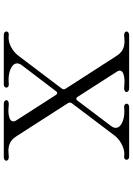

<svg xmlns="http://www.w3.org/2000/svg" viewBox="140 -860 719 1040"><g transform="rotate(90 500.0 -339.5)"><path d="M168 0Q160 0 155 -4Q150 -8 150 -14Q150 -20 155 -24Q160 -28 169 -27Q173 -26 182 -26Q209 -26 236 -40.5Q263 -55 282 -80L459 -314Q463 -319 463 -325Q463 -331 460 -335L286 -605Q269 -633 249.5 -643.5Q230 -654 202 -654Q195 -654 173 -652H169Q160 -652 155 -656Q150 -660 150 -666Q150 -671 155.5 -675Q161 -679 171 -679H457Q467 -679 472.5 -675Q478 -671 478 -665Q478 -659 471.5 -655Q465 -651 455 -652Q435 -654 423 -654Q396 -654 379 -647.5Q362 -641 362 -628Q362 -621 368 -612L504 -400Q508 -393 514 -393Q521 -393 525 -400L662 -581Q672 -594 672 -606Q672 -627 646 -640Q620 -653 583 -653Q568 -653 560 -652H557Q550 -652 545.5 -656Q541 -660 541 -666Q541 -671 546 -675Q551 -679 559 -679H827Q836 -679 840.5 -675Q845 -671 845 -665Q845 -659 840 -655Q835 -651 826 -652Q822 -653 814 -653Q787 -653 758.5 -637.5Q730 -622 713 -599L539 -369Q535 -364 535 -358Q535 -353 538 -348L714 -74Q731 -46 750.5 -35.5Q770 -25 798 -25Q805 -25 827 -27H831Q840 -27 845 -23Q850 -19 850 -13Q850 -8 844.5 -4Q839 0 829 0H543Q533 0 527.5 -4Q522 -8 522 -14Q522 -20 528.5 -24Q535 -28 545 -27Q565 -25 575 -25Q603 -25 620 -31.5Q637 -38 637 -51Q637 -60 632 -67L494 -282Q490 -289 484 -289Q477 -289 473 -282L333 -98Q323 -85 323 -72Q323 -52 349 -39Q375 -26 411 -26Q427 -26 435 -27H438Q446 -27 450 -23Q454 -19 454 -14Q454 -8 449.5 -4Q445 0 436 0Z"/></g></svg>

Font: Hina Mincho
Style: Regular
Weight: 400
Designer: satsuyako
Foundry: satsuyako
Version: Version 1.100